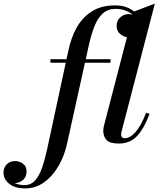

<svg xmlns="http://www.w3.org/2000/svg" viewBox="-208 -790 886 1070"><path d="M73 -460H162.5L174 -511.5Q188 -580 219.5 -636.5Q251 -693 303.8 -726.5Q356.5 -760 433.5 -760Q468.5 -760 495 -750.5Q521.5 -741 539.5 -726L655 -770L469.5 -57Q467 -48 467 -39Q467 -31 472 -25.2Q477 -19.5 486 -19.5Q516 -19.5 546.5 -53Q577 -86.5 606.5 -162L625.5 -155.5Q594 -72 555 -31Q516 10 454 10Q404 10 385.8 -9.8Q367.5 -29.5 367.5 -60.5Q367.5 -75 371.5 -90L499.5 -582.5Q479 -586 460.5 -601.5Q442 -617 442 -646Q442 -676.5 463 -694Q484 -711.5 508 -711.5Q519 -711.5 531.5 -707.5Q515.5 -722 491.2 -731.2Q467 -740.5 435.5 -740.5Q393 -740.5 365 -715.2Q337 -690 319 -645Q301 -600 287.5 -540L270 -460H408V-440.5H265.5L165.5 11.5Q151 78 118.5 134.5Q86 191 38.5 225.5Q-9 260 -68 260Q-124.5 260 -156.5 234.2Q-188.5 208.5 -188.5 172Q-188.5 143.5 -170.2 125.5Q-152 107.5 -124 107.5Q-101 107.5 -80.5 122Q-60 136.5 -60 164.5Q-60 196.5 -80.2 213.2Q-100.5 230 -124 230Q-125.5 230 -126.5 230Q-102.5 241.5 -71.5 241.5Q-36 241.5 -12.8 216Q10.5 190.5 26.2 145.2Q42 100 55 40L158.5 -440.5H73Z"/></svg>

Font: Bodoni* 11pt Medium
Style: Italic
Weight: 500
Italic angle: -13°
Version: Version 2.3